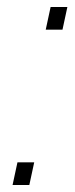

<svg xmlns="http://www.w3.org/2000/svg" viewBox="-20 -530 216 550"><path d="M111 -445 125 -510H173L159 -445ZM16 0 30 -65H78L64 0Z"/></svg>

Font: Saira Thin
Style: Italic
Weight: 100
Italic angle: -12°
Designer: Hector Gatti with collaboration of the Omnibus-Type team
Foundry: Omnibus-Type
Version: Version 1.101